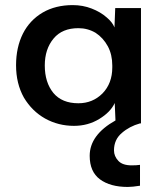

<svg xmlns="http://www.w3.org/2000/svg" viewBox="-20 -491 655 764"><path d="M541 -459Q541 -344.7 541 0Q540 0 537.1 0Q495.1 11.7 464.8 38.1Q433.6 64.5 433.6 107.4Q433.6 130.9 451.2 149.4Q467.8 167 503.9 167Q523.4 167 537.1 165Q537.1 192.4 537.1 248Q506.8 252.9 488.3 252.9Q418.9 252.9 377.9 222.7Q336.9 192.4 336.9 128.9Q336.9 45.9 439.5 -11.7Q438.5 -35.2 436.5 -81.1Q419.9 -44.9 375 -17.6Q330.1 9.8 274.4 9.8Q211.9 9.8 159.2 -19.5Q107.4 -48.8 75.2 -102.5Q43.9 -158.2 43.9 -231.4Q43.9 -302.7 71.3 -357.4Q98.6 -411.1 150.4 -441.4Q201.2 -470.7 269.5 -470.7Q309.6 -470.7 344.7 -457Q379.9 -443.4 404.3 -421.9Q427.7 -402.3 435.5 -381.8Q436.5 -407.2 438.5 -459Q463.9 -459 541 -459ZM426.8 -230.5Q426.8 -273.4 409.2 -306.6Q390.6 -340.8 360.4 -360.4Q329.1 -378.9 292 -378.9Q227.5 -378.9 193.4 -337.9Q158.2 -295.9 158.2 -230.5Q158.2 -163.1 192.4 -121.1Q226.6 -80.1 292 -80.1Q348.6 -80.1 387.7 -119.1Q426.8 -159.2 426.8 -222.7Q426.8 -225.6 426.8 -230.5Z"/></svg>

Font: Alata=Ham
Style: Regular
Weight: 400
Designer: Spyros Zevelakis, Eben Sorkin
Version: Version 1.004